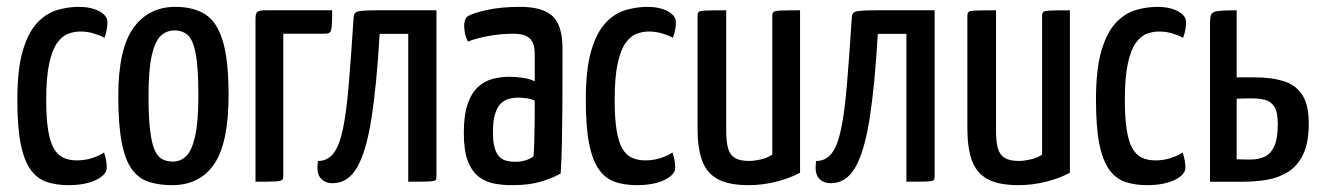

<svg xmlns="http://www.w3.org/2000/svg" viewBox="-20 -530 3852 560"><path d="M179.6 10Q143.4 10 115.8 0.5Q88.2 -8.9 69.1 -35.4Q50 -61.9 40.3 -110.7Q30.6 -159.6 30.6 -239Q30.6 -329 46.7 -383Q62.9 -437 89.5 -464.5Q116 -492 147.7 -501Q179.3 -510 210 -510Q245.2 -510 269.3 -497.4Q293.3 -484.8 293.3 -465Q293.3 -456.8 291.5 -444.8Q289.7 -432.9 284.7 -419.8Q272.7 -426.6 253.8 -432.3Q234.9 -438.1 214 -438.1Q197.1 -438.1 179.4 -431.7Q161.6 -425.3 147 -405.2Q132.4 -385 123.6 -345.2Q114.8 -305.4 114.8 -238.5Q114.8 -185.7 120.3 -151.2Q125.7 -116.8 136.8 -97.4Q147.8 -77.9 164.7 -70.1Q181.5 -62.2 204.4 -62.2Q228.5 -62.2 249.8 -69.4Q271.2 -76.6 283.5 -85.4Q287.8 -71.7 289.6 -61.3Q291.4 -51 291.4 -40.8Q291.4 -20.4 260.2 -5.2Q229 10 179.6 10Z M482 10Q444.1 10 414.6 0.7Q385.2 -8.6 365.1 -35.6Q345.1 -62.6 335.1 -114.1Q325 -165.6 325 -249.9Q325 -387.4 369.3 -448.7Q413.5 -510 491.4 -510Q544.3 -510 578.7 -488.1Q613 -466.3 629.8 -410.3Q646.7 -354.2 646.7 -252.5Q646.7 -112.8 604.7 -51.4Q562.6 10 482 10ZM484.3 -58.7Q506.3 -58.7 522.9 -74.5Q539.5 -90.3 549 -132.3Q558.6 -174.3 558.6 -252Q558.6 -331.8 551 -372.5Q543.4 -413.3 528 -427.3Q512.6 -441.3 488.5 -441.3Q466.2 -441.3 449.1 -425.6Q432 -409.9 422.6 -368Q413.2 -326.2 413.2 -248.1Q413.2 -186.6 418 -148.6Q422.7 -110.6 431.5 -91.4Q440.2 -72.2 453.9 -65.4Q467.5 -58.7 484.3 -58.7Z M725.2 0V-476.6Q725.2 -492.8 732.1 -496.4Q739 -500 756.3 -500H948.9Q948.9 -469.6 947.7 -454.9Q946.6 -440.2 942.4 -435.9Q938.1 -431.7 927 -431.7H806.2V-17.8Q806.2 -8.9 802.9 -5.3Q799.6 -1.6 782.6 -0.8Q765.7 0 725.2 0Z M950.4 4.3Q927.2 4.3 914.7 -10.9Q902.1 -26 907.6 -60.4Q935.7 -60.7 952.8 -82.8Q969.8 -104.8 980.1 -153.2Q990.3 -201.7 997 -281.1Q1003.8 -360.6 1011.2 -476.5Q1011.8 -486.9 1015.3 -491.7Q1018.7 -496.4 1033.1 -498.2Q1047.5 -500 1080.8 -500H1253V-15.8Q1253 -10.2 1251.8 -6.7Q1250.7 -3.3 1243.6 -2Q1236.6 -0.6 1219.8 -0.3Q1203 0 1170.7 0V-431.3H1087.3Q1078.5 -279.6 1063.2 -183.2Q1047.9 -86.9 1021.3 -41.3Q994.7 4.3 950.4 4.3Z M1475.9 10Q1448.2 10.4 1422.7 5.7Q1397.2 1.1 1376.9 -14.2Q1356.5 -29.5 1344.7 -60Q1332.8 -90.5 1332.8 -142.1Q1332.8 -194.2 1343.9 -226.5Q1355 -258.8 1374.1 -276.3Q1393.3 -293.8 1417.1 -299.9Q1441 -306.1 1466.1 -306.1Q1482.4 -306.1 1503.6 -303.2Q1524.9 -300.4 1539.6 -292.8Q1539.6 -292.8 1539.6 -306.8Q1539.6 -320.8 1539.6 -339.4Q1539.6 -358 1539.6 -372Q1539.6 -395.6 1532.5 -408.4Q1525.3 -421.1 1511.5 -426.4Q1497.8 -431.6 1477.6 -431.6Q1439.3 -431.6 1403.2 -424.7Q1367.1 -417.8 1344.9 -408.8Q1338.3 -421.3 1336 -433.8Q1333.8 -446.3 1333.8 -455.5Q1333.8 -463.1 1336.4 -471.1Q1339 -479.2 1344.6 -482.8Q1357.7 -491.1 1399 -500.6Q1440.3 -510 1497.5 -510Q1561.9 -510 1591.3 -483.2Q1620.6 -456.4 1620.6 -388.4V-334.7Q1620.6 -277.7 1620.3 -220.3Q1619.9 -162.9 1618.9 -112.6Q1617.9 -62.2 1615.3 -24.1Q1594.9 -11.9 1559.8 -1Q1524.7 10 1475.9 10ZM1483.5 -58Q1500 -58 1515.1 -63.2Q1530.1 -68.3 1536.2 -74.7Q1537.6 -91.4 1538.4 -119Q1539.3 -146.6 1539.5 -177.9Q1539.6 -209.2 1539.6 -236.2Q1529.7 -241.2 1516.4 -243.2Q1503.1 -245.2 1492.5 -245.2Q1477.5 -245.2 1463.9 -241.5Q1450.4 -237.9 1440 -227.3Q1429.7 -216.7 1423.7 -196.8Q1417.7 -176.9 1417.7 -144.4Q1417.7 -116.9 1422.4 -100Q1427 -83.1 1435.8 -73.7Q1444.6 -64.3 1456.9 -61.2Q1469.2 -58 1483.5 -58Z M1837.6 10Q1801.4 10 1773.8 0.5Q1746.2 -8.9 1727.1 -35.4Q1708 -61.9 1698.3 -110.7Q1688.6 -159.6 1688.6 -239Q1688.6 -329 1704.7 -383Q1720.9 -437 1747.5 -464.5Q1774 -492 1805.7 -501Q1837.3 -510 1868 -510Q1903.2 -510 1927.3 -497.4Q1951.3 -484.8 1951.3 -465Q1951.3 -456.8 1949.5 -444.8Q1947.7 -432.9 1942.7 -419.8Q1930.7 -426.6 1911.8 -432.3Q1892.9 -438.1 1872 -438.1Q1855.1 -438.1 1837.4 -431.7Q1819.6 -425.3 1805 -405.2Q1790.4 -385 1781.6 -345.2Q1772.8 -305.4 1772.8 -238.5Q1772.8 -185.7 1778.3 -151.2Q1783.7 -116.8 1794.8 -97.4Q1805.8 -77.9 1822.7 -70.1Q1839.5 -62.2 1862.4 -62.2Q1886.5 -62.2 1907.8 -69.4Q1929.2 -76.6 1941.5 -85.4Q1945.8 -71.7 1947.6 -61.3Q1949.4 -51 1949.4 -40.8Q1949.4 -20.4 1918.2 -5.2Q1887 10 1837.6 10Z M2163.7 10Q2104.4 10 2072.3 -8.2Q2040.2 -26.4 2027.3 -63Q2014.5 -99.7 2014.5 -155.9V-483.5Q2014.5 -491.8 2017.8 -495.1Q2021 -498.4 2038.7 -499.2Q2056.3 -500 2098.1 -500V-148.9Q2098.1 -116.6 2103.6 -97.3Q2109.1 -78 2123.5 -69.3Q2137.9 -60.6 2165.3 -60.6Q2178.8 -60.6 2197.8 -64.7Q2216.8 -68.7 2232.5 -78.9V-483.5Q2232.5 -491.8 2236.1 -495.1Q2239.7 -498.4 2256.6 -499.2Q2273.4 -500 2313.5 -500V-26.2Q2284.9 -10.5 2244.7 -0.2Q2204.5 10 2163.7 10Z M2403.4 4.3Q2380.2 4.3 2367.7 -10.9Q2355.1 -26 2360.6 -60.4Q2388.7 -60.7 2405.8 -82.8Q2422.8 -104.8 2433.1 -153.2Q2443.3 -201.7 2450 -281.1Q2456.8 -360.6 2464.2 -476.5Q2464.8 -486.9 2468.3 -491.7Q2471.7 -496.4 2486.1 -498.2Q2500.5 -500 2533.8 -500H2706V-15.8Q2706 -10.2 2704.8 -6.7Q2703.7 -3.3 2696.6 -2Q2689.6 -0.6 2672.8 -0.3Q2656 0 2623.7 0V-431.3H2540.3Q2531.5 -279.6 2516.2 -183.2Q2500.9 -86.9 2474.3 -41.3Q2447.7 4.3 2403.4 4.3Z M2950.7 10Q2891.4 10 2859.3 -8.2Q2827.2 -26.4 2814.3 -63Q2801.5 -99.7 2801.5 -155.9V-483.5Q2801.5 -491.8 2804.8 -495.1Q2808 -498.4 2825.7 -499.2Q2843.3 -500 2885.1 -500V-148.9Q2885.1 -116.6 2890.6 -97.3Q2896.1 -78 2910.5 -69.3Q2924.9 -60.6 2952.3 -60.6Q2965.8 -60.6 2984.8 -64.7Q3003.8 -68.7 3019.5 -78.9V-483.5Q3019.5 -491.8 3023.1 -495.1Q3026.7 -498.4 3043.6 -499.2Q3060.4 -500 3100.5 -500V-26.2Q3071.9 -10.5 3031.7 -0.2Q2991.5 10 2950.7 10Z M3325.6 10Q3289.4 10 3261.8 0.5Q3234.2 -8.9 3215.1 -35.4Q3196 -61.9 3186.3 -110.7Q3176.6 -159.6 3176.6 -239Q3176.6 -329 3192.7 -383Q3208.9 -437 3235.5 -464.5Q3262 -492 3293.7 -501Q3325.3 -510 3356 -510Q3391.2 -510 3415.3 -497.4Q3439.3 -484.8 3439.3 -465Q3439.3 -456.8 3437.5 -444.8Q3435.7 -432.9 3430.7 -419.8Q3418.7 -426.6 3399.8 -432.3Q3380.9 -438.1 3360 -438.1Q3343.1 -438.1 3325.4 -431.7Q3307.6 -425.3 3293 -405.2Q3278.4 -385 3269.6 -345.2Q3260.8 -305.4 3260.8 -238.5Q3260.8 -185.7 3266.3 -151.2Q3271.7 -116.8 3282.8 -97.4Q3293.8 -77.9 3310.7 -70.1Q3327.5 -62.2 3350.4 -62.2Q3374.5 -62.2 3395.8 -69.4Q3417.2 -76.6 3429.5 -85.4Q3433.8 -71.7 3435.6 -61.3Q3437.4 -51 3437.4 -40.8Q3437.4 -20.4 3406.2 -5.2Q3375 10 3325.6 10Z M3509.2 0V-463.7Q3509.2 -481 3513.1 -488.6Q3517 -496.1 3533.4 -498Q3549.7 -500 3586.9 -500V-304.4H3638.9Q3688.1 -304.4 3723.2 -293.6Q3758.4 -282.8 3777.8 -254.1Q3797.2 -225.3 3797.2 -170.3Q3797.2 -113.5 3780.9 -79.7Q3764.5 -46 3737 -28.7Q3709.5 -11.5 3675.6 -5.7Q3641.6 0 3605.9 0ZM3628.1 -64.7Q3651.6 -64.7 3669.1 -73.2Q3686.7 -81.7 3696.8 -103.9Q3706.9 -126.1 3706.9 -167.4Q3706.9 -202.4 3697.1 -218.3Q3687.4 -234.1 3669.8 -238.7Q3652.2 -243.2 3626.9 -243.2Q3623.7 -243.2 3617.2 -242.9Q3610.8 -242.6 3603.9 -242.6Q3597 -242.6 3591.9 -242.2Q3586.9 -241.9 3586.9 -241.9V-65.3Q3586.9 -65.3 3592 -65.3Q3597 -65.3 3604.3 -65Q3611.5 -64.7 3618.2 -64.7Q3624.9 -64.7 3628.1 -64.7Z"/></svg>

Font: Yanone Kaffeesatz ExtraLight
Style: Regular
Weight: 200
Designer: Yanone (Cyrillic: Daniel Pouzeot, Huerta Tipografica, and Cyreal)
Foundry: Yanone
Version: Version 2.003